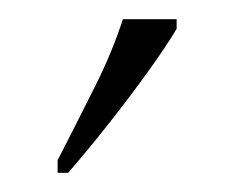

<svg xmlns="http://www.w3.org/2000/svg" viewBox="-20 -786 244 200"><path d="M40 -619Q62 -662 79.5 -697Q97 -732 108 -766H164V-756Q154 -739 135 -712.5Q116 -686 93.5 -657.5Q71 -629 51 -606H40Z"/></svg>

Font: Noto Serif Ethiopic ExtraCondensed ExtraLight
Style: Regular
Weight: 200
Width: 2
Designer: Monotype Design Team
Foundry: Monotype Imaging Inc.
Version: Version 2.102; ttfautohint (v1.8.4.7-5d5b)